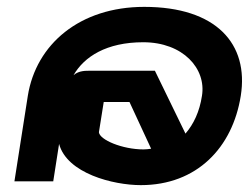

<svg xmlns="http://www.w3.org/2000/svg" viewBox="-20 -528 725 559"><path d="M22 0H135L152 -109C175 -23 310 11 390 11C553 11 657 -98 681 -249C705 -400 610 -508 400 -508C212 -508 85 -399 61 -249ZM194 -309C225 -363 290 -405 397 -405C513 -405 581 -328 568 -249C561 -203 544 -167 520 -139L431 -322H245C230 -322 210 -323 194 -309ZM268 -143 282 -231H357L420 -95C414 -94 405 -93 398 -93C336 -93 270 -121 268 -143Z"/></svg>

Font: Charger Sport
Style: BlkExtObl
Weight: 900
Designer: Jasper
Foundry: Cannot Into Space Fonts
Version: Version 1.1